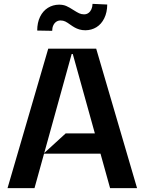

<svg xmlns="http://www.w3.org/2000/svg" viewBox="-20 -981 754 1001"><path d="M19.2 0 231.5 -727.3H481.5L694.6 0H554L359.4 -699.6H353.7L159.8 0ZM206.7 -179.7 322.4 -285.5H548.3V-179.7ZM174 -821.7Q174 -862.9 188.9 -893.5Q203.8 -924 229.8 -940.2Q255.7 -956.3 287.6 -956.7Q309.7 -956.7 325.8 -949.6Q342 -942.5 363.6 -928.3Q381.4 -916.9 392.9 -911.6Q404.5 -906.2 418.3 -906.2Q431.5 -906.2 441.2 -913.4Q451 -920.5 456.5 -932.7Q462 -945 462.4 -960.9L539.1 -957.4Q538.7 -916.2 523.6 -885.7Q508.5 -855.1 483 -839.3Q457.4 -823.5 425.4 -823.2Q408 -823.2 394 -827.4Q380 -831.7 369.9 -837.4Q359.7 -843 346.6 -852.3Q331.3 -863.6 320.3 -869Q309.3 -874.3 295.5 -874.3Q282.7 -874.3 272.7 -867.2Q262.8 -860.1 257.5 -848Q252.1 -835.9 252.1 -820.3Z"/></svg>

Font: Riot Sans
Style: Regular
Weight: 400
Designer: Rasmus Andersson
Foundry: rsms
Version: Version 3.005